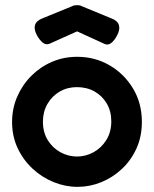

<svg xmlns="http://www.w3.org/2000/svg" viewBox="-20 -711 599 747"><path d="M282 16Q234 16 188.5 -2.5Q143 -21 106.5 -55Q70 -89 48.5 -135Q27 -181 27 -236Q27 -289 47 -335Q67 -381 102 -416Q137 -451 182.5 -470.5Q228 -490 280 -490Q350 -490 407 -456.5Q464 -423 498 -366Q532 -309 532 -237Q532 -180 511 -133.5Q490 -87 454 -53.5Q418 -20 373.5 -2Q329 16 282 16ZM280 -102Q313 -102 343.5 -118.5Q374 -135 393.5 -166Q413 -197 413 -239Q413 -278 395.5 -308Q378 -338 348 -355Q318 -372 279 -372Q242 -372 212 -354.5Q182 -337 164.5 -306.5Q147 -276 147 -238Q147 -196 166 -165.5Q185 -135 215.5 -118.5Q246 -102 280 -102ZM280 -691Q286 -691 290.5 -690Q295 -689 298 -687L412 -640Q437 -631 442.5 -614Q448 -597 436 -574Q425 -553 412.5 -543.5Q400 -534 387 -540L280 -589L173 -541Q159 -535 146.5 -545Q134 -555 123 -575Q111 -598 116.5 -614.5Q122 -631 146 -640L261 -687Q264 -689 269 -690Q274 -691 280 -691Z"/></svg>

Font: Fredoka Medium
Style: Regular
Weight: 500
Designer: Ben Nathan
Foundry: Milena B. Brandão, Ben Nathan
Version: Version 2.001